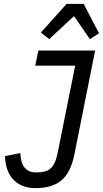

<svg xmlns="http://www.w3.org/2000/svg" viewBox="-20 -959 531 991"><path d="M471 -698 364 -162Q345 -68 297 -28Q249 12 163 12Q91 12 49.5 -31.5Q8 -75 6 -153L85 -169Q88 -69 167 -69Q192 -69 210 -73.5Q228 -78 241 -89.5Q254 -101 263 -121Q272 -141 278 -172L368 -620H162L178 -698ZM412 -939 491 -787 444 -757 362 -876 234 -757 191 -791 324 -939Z"/></svg>

Font: IBM Plex Sans Cond Text
Style: Italic
Weight: 450
Width: 3
Italic angle: -11°
Designer: Mike Abbink, Paul van der Laan, Pieter van Rosmalen
Foundry: Bold Monday
Version: Version 1.3